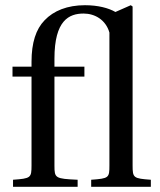

<svg xmlns="http://www.w3.org/2000/svg" viewBox="-20 -717 613 737"><path d="M28 -423H101V-82C101 -34 98 -32 30 -27V0H278V-27C192 -31 189 -33 189 -81V-423H304V-461H189V-492C189 -639 245 -665 301 -665C344 -665 386 -641 400 -592V-82C400 -34 398 -32 330 -27V0H559V-27C492 -32 489 -34 489 -82V-692L482 -697L423 -671C397 -686 357 -697 306 -697C239 -697 186 -676 151 -639C118 -605 101 -553 101 -480V-461H28Z"/></svg>

Font: erewhon
Style: Regular
Weight: 400
Version: Version 1.0.0